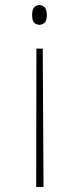

<svg xmlns="http://www.w3.org/2000/svg" viewBox="-20 -562 312 759"><path d="M149 -370 152 177H123L124 -370ZM136 -542Q147 -542 156 -533.5Q165 -525 165 -502Q165 -480 156 -472Q147 -464 136 -464Q124 -464 115.5 -472Q107 -480 107 -502Q107 -525 115.5 -533.5Q124 -542 136 -542Z"/></svg>

Font: Noto Serif Tibetan Thin
Style: Regular
Weight: 250
Version: Version 2.103